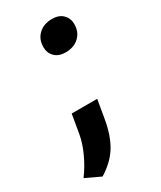

<svg xmlns="http://www.w3.org/2000/svg" viewBox="-201 -555 649 776"><g transform="rotate(-30 123.5 -167.0)"><path d="M-31 127Q-3 89 16.5 46.5Q36 4 43 -35L58 -123H177L162 -35Q150 34 122.5 79.5Q95 125 39 160ZM161 -349Q129 -349 111 -367Q93 -385 93 -412Q93 -449 117 -471.5Q141 -494 180 -494Q212 -494 230 -476Q248 -458 248 -431Q248 -394 224 -371.5Q200 -349 161 -349Z"/></g></svg>

Font: Celebes
Style: Bold Italic
Weight: 700
Italic angle: -10°
Designer: Anugrah Pasau
Foundry: Lafontype
Version: Version 1.000; ttfautohint (v1.8.4)